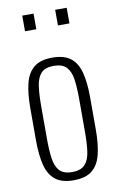

<svg xmlns="http://www.w3.org/2000/svg" viewBox="-91 -860 566 919"><g transform="rotate(-10 191.5 -400.5)"><path d="M191 9Q134 9 102.5 -16Q71 -41 58.5 -90Q46 -139 46 -211V-367Q46 -439 58.5 -488Q71 -537 102.5 -562Q134 -587 191 -587Q249 -587 280.5 -562Q312 -537 324.5 -488.5Q337 -440 337 -367V-211Q337 -139 324.5 -90Q312 -41 280.5 -16Q249 9 191 9ZM191 -31Q233 -31 253 -52.5Q273 -74 278.5 -114Q284 -154 284 -209V-369Q284 -425 278.5 -464.5Q273 -504 253 -525.5Q233 -547 191 -547Q149 -547 129.5 -525.5Q110 -504 104.5 -464.5Q99 -425 99 -369V-209Q99 -154 104.5 -114Q110 -74 129.5 -52.5Q149 -31 191 -31ZM245 -734V-810H301V-734ZM85 -734V-810H140V-734Z"/></g></svg>

Font: Oswald ExtraLight
Style: Regular
Weight: 250
Designer: Vernon Adams
Foundry: Vernon Adams
Version: Version 4.103;gftools[0.9.33.dev8+g029e19f]